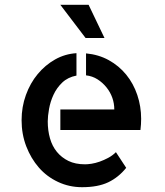

<svg xmlns="http://www.w3.org/2000/svg" viewBox="-20 -779 688 803"><path d="M339.8 -555.7Q392.6 -550.8 435.1 -527.3Q477.5 -503.9 507.8 -466.8Q538.1 -429.7 554.2 -381.8Q570.3 -334 570.3 -282.2Q570.3 -258.8 567.4 -235.4H232.4V-321.3H458Q458 -346.7 449.7 -370.1Q441.4 -393.6 425.3 -413.6Q409.2 -433.6 387.7 -447.3Q366.2 -460.9 339.8 -463.9ZM335.9 -91.8Q346.7 -91.8 362.8 -94.2Q378.9 -96.7 397 -103Q415 -109.4 433.1 -119.1Q451.2 -128.9 464.8 -142.6L507.8 -77.1Q475.6 -37.1 432.6 -16.6Q389.6 3.9 323.2 3.9Q269.5 3.9 222.7 -18.1Q175.8 -40 142.6 -78.1Q109.4 -116.2 89.8 -167Q70.3 -217.8 70.3 -276.4Q70.3 -332 88.4 -381.8Q106.4 -431.6 137.7 -469.2Q168.9 -506.8 210.4 -530.3Q252 -553.7 299.8 -556.6V-462.9Q263.7 -456.1 240.2 -433.6Q216.8 -411.1 203.6 -382.3Q190.4 -353.5 185.1 -323.2Q179.7 -293 179.7 -271.5Q179.7 -233.4 189 -200.7Q198.2 -168 217.8 -144Q237.3 -120.1 266.1 -106Q294.9 -91.8 335.9 -91.8ZM232.4 -758.8H350.6L417 -620.1H337.9Z"/></svg>

Font: Allerta
Style: Stencil
Weight: 400
Designer: Matt McInerney
Foundry: Matt McInerney
Version: Version 1.0